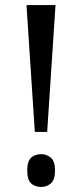

<svg xmlns="http://www.w3.org/2000/svg" viewBox="-20 -734 326 761"><path d="M118 -211 85 -714H200L167 -211ZM143 7Q119 7 103.5 -7Q88 -21 88 -58Q88 -95 103.5 -109Q119 -123 143 -123Q165 -123 181.5 -109Q198 -95 198 -58Q198 -21 181.5 -7Q165 7 143 7Z"/></svg>

Font: Noto Serif Thai ExtraCondensed Medium
Style: Regular
Weight: 500
Width: 2
Designer: Monotype Design Team
Foundry: Monotype Imaging Inc.
Version: Version 2.002; ttfautohint (v1.8.4.7-5d5b)